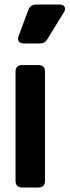

<svg xmlns="http://www.w3.org/2000/svg" viewBox="-20 -833 309 853"><path d="M79 0Q49 0 49 -30V-514Q49 -544 79 -544H150Q180 -544 180 -514V-30Q180 0 150 0ZM86 -640Q70 -640 63.5 -649Q57 -658 63 -674L106 -789Q115 -813 141 -813H243Q261 -813 267 -802.5Q273 -792 263 -777L191 -660Q180 -640 156 -640Z"/></svg>

Font: Pitagon Sans Text
Style: Bold
Weight: 700
Designer: Travis Tran
Foundry: Pitagon
Version: Version 1.001; ttfautohint (v1.8.4.7-5d5b);gftools[0.9.26]